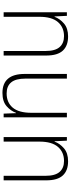

<svg xmlns="http://www.w3.org/2000/svg" viewBox="488 -1068 589 1606"><g transform="rotate(90 783.0 -264.5)"><path d="M285 -539Q362 -539 403 -495Q444 -451 444 -356V0H406V-351Q406 -431 373.5 -468Q341 -505 282 -505Q208 -505 164 -454Q120 -403 120 -300V0H82V-529H112L117 -426H120Q136 -470 176 -504.5Q216 -539 285 -539Z M961 -529V0H930L926 -103H923Q907 -59 867.5 -24.5Q828 10 757 10Q598 10 598 -176V-529H637V-182Q637 -101 668.5 -63Q700 -25 761 -25Q837 -25 880 -76Q923 -127 923 -232V-529Z M1329 -539Q1406 -539 1447 -495Q1488 -451 1488 -356V0H1450V-351Q1450 -431 1417.5 -468Q1385 -505 1326 -505Q1252 -505 1208 -454Q1164 -403 1164 -300V0H1126V-529H1156L1161 -426H1164Q1180 -470 1220 -504.5Q1260 -539 1329 -539Z"/></g></svg>

Font: Noto Sans Lao Looped SemiCondensed ExtraLight
Style: Regular
Weight: 200
Width: 4
Designer: Mark Frömberg, Ben Mitchell
Foundry: The Fontpad Ltd
Version: Version 1.002; ttfautohint (v1.8.4.7-5d5b)